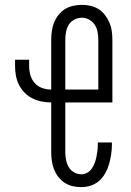

<svg xmlns="http://www.w3.org/2000/svg" viewBox="-20 -763 540 791"><path d="M315 8Q297 8 279.5 4Q262 0 246.5 -10Q231 -20 220 -34.5Q209 -49 202.5 -66Q196 -83 193.5 -100.5Q191 -118 191 -137V-341Q171 -341 151 -345Q131 -349 113 -358Q95 -367 81 -381.5Q67 -396 58 -414Q49 -432 45.5 -452Q42 -472 42 -492V-517H100V-492Q100 -473 105 -454.5Q110 -436 122.5 -421.5Q135 -407 153.5 -400.5Q172 -394 191 -394V-599Q191 -617 193.5 -635Q196 -653 202.5 -669.5Q209 -686 220.5 -701Q232 -716 247.5 -725.5Q263 -735 281 -739Q299 -743 317 -743Q335 -743 353 -739Q371 -735 386 -725.5Q401 -716 412.5 -701Q424 -686 431 -669.5Q438 -653 440.5 -635Q443 -617 443 -599V-341H249V-137Q249 -121 252 -105Q255 -89 263 -75Q271 -61 285 -53Q299 -45 315 -45Q328 -45 339.5 -51.5Q351 -58 358.5 -69Q366 -80 370.5 -92.5Q375 -105 377.5 -117.5Q380 -130 381.5 -143Q383 -156 383 -169V-176H441V-167Q441 -147 438 -127Q435 -107 429.5 -87.5Q424 -68 414 -50Q404 -32 389 -18.5Q374 -5 354.5 1.5Q335 8 315 8ZM249 -394H385V-599Q385 -615 382 -631Q379 -647 370.5 -660.5Q362 -674 347.5 -682Q333 -690 317 -690Q301 -690 286 -682Q271 -674 263 -660.5Q255 -647 252 -631Q249 -615 249 -599Z"/></svg>

Font: Iosevka Light
Style: Regular
Weight: 300
Monospace: yes
Designer: Belleve Invis
Foundry: Belleve Invis
Version: Version 32.5.0; ttfautohint (v1.8.4)